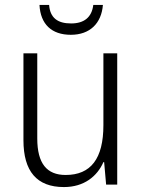

<svg xmlns="http://www.w3.org/2000/svg" viewBox="-20 -748 576 778"><path d="M397 -728H358C352 -678 321 -653 268 -653C213 -653 183 -676 179 -728H140C144 -650 189 -607 267 -607C344 -607 391 -653 397 -728ZM455 -532H399V-241C399 -105 348 -39 246 -39C170 -39 131 -85 131 -187V-532H75V-180C75 -54 129 10 239 10C321 10 374 -34 399 -91H402L410 0H455Z"/></svg>

Font: Noto Sans Ethiopic SemiCondensed Light
Style: Regular
Weight: 300
Width: 4
Designer: Monotype Design Team
Foundry: Monotype Imaging Inc.
Version: Version 2.102